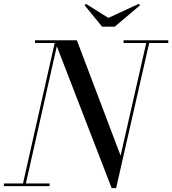

<svg xmlns="http://www.w3.org/2000/svg" viewBox="-55 -957 885 987"><path d="M502 -865 658 -937 665 -929.9 534.9 -819.8H470L379.9 -929.9L387 -937ZM-34.9 -13.9H63.2L226.1 -736.1H125V-750H340.1L564.9 -157L696.8 -736.1H580.1V-750H810.1V-736.1H711.9L542 10H519L237.1 -719.2L78.1 -13.9H200V0H-34.9Z"/></svg>

Font: Bodoni* 16
Style: Italic
Weight: 400
Italic angle: -13°
Version: Version 2.000